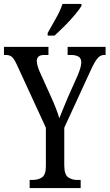

<svg xmlns="http://www.w3.org/2000/svg" viewBox="-23 -951 554 971"><path d="M127 0V-41H142Q170 -41 189.5 -54Q209 -67 209 -111V-305L64 -620Q51 -649 39.5 -661Q28 -673 7 -673H-3V-714H222V-673H201Q179 -673 171 -664Q163 -655 163 -643Q163 -632 167.5 -616.5Q172 -601 177 -590L236 -459Q250 -429 260 -402.5Q270 -376 277 -353Q285 -373 296 -400Q307 -427 320 -458L370 -570Q378 -589 383 -606Q388 -623 388 -635Q388 -657 373.5 -665Q359 -673 336 -673H319V-714H511V-673H503Q485 -673 470.5 -656.5Q456 -640 436 -596L302 -305V-116Q302 -68 321.5 -54.5Q341 -41 367 -41H385V0ZM218 -784Q239 -822 260.5 -859.5Q282 -897 293 -931H389V-921Q379 -904 356 -876.5Q333 -849 305 -821Q277 -793 253 -771H218Z"/></svg>

Font: Noto Serif Ethiopic ExtraCondensed
Style: Regular
Weight: 400
Width: 2
Designer: Monotype Design Team
Foundry: Monotype Imaging Inc.
Version: Version 2.102; ttfautohint (v1.8.4.7-5d5b)